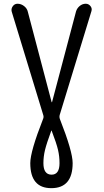

<svg xmlns="http://www.w3.org/2000/svg" viewBox="-20 -750 540 1000"><path d="M247.1 -69.3Q222.7 -2.9 214.4 31.2Q206.1 65.4 206.1 99.6Q206.1 159.2 248 159.7Q290 160.2 290 99.6Q290 64.5 282.2 30.8Q274.4 -2.9 249 -69.3Q249 -70.3 248 -70.3Q247.1 -70.3 247.1 -69.3ZM205.1 -151.4 41 -689.5Q37.1 -704.1 46.4 -717.3Q55.7 -730.5 71.3 -730.5Q89.8 -730.5 105.5 -718.3Q121.1 -706.1 125 -688.5L249 -217.8H250H251L376 -690.4Q380.9 -707 395 -718.8Q409.2 -730.5 426.8 -730.5Q441.4 -730.5 451.2 -718.3Q460.9 -706.1 456.1 -691.4L291 -151.4Q288.1 -140.6 292 -129.9Q358.4 39.1 358.4 99.6Q358.4 229.5 248 230Q137.7 230.5 137.7 99.6Q137.7 39.1 204.1 -129.9Q209 -140.6 205.1 -151.4Z"/></svg>

Font: Rounded-X Mgen+ 1mn regular
Style: Regular
Weight: 400
Designer: [Source Han Sans]
Ryoko NISHIZUKA  (kana & ideographs); Paul D. Hunt (Latin, Greek & Cyrillic); Wenlong ZHANG  (bopomofo
Version: Version 1.059.20150602